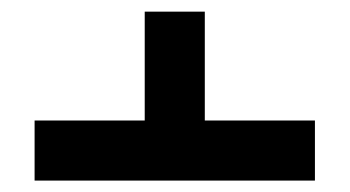

<svg xmlns="http://www.w3.org/2000/svg" viewBox="-20 -646 607 333"><path d="M335.2 -437H526.2V-332.8H40V-437H231V-625.8H335.2Z"/></svg>

Font: Noto Sans Hebrew Light
Style: Regular
Weight: 100
Version: Version 3.000